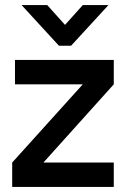

<svg xmlns="http://www.w3.org/2000/svg" viewBox="-20 -736 501 756"><path d="M212 -556 65 -716H166L236 -638L306 -716H407L260 -556ZM151 -96H428V0H28V-96L306 -404H39V-500H428V-404Z"/></svg>

Font: Haskoy SemiBold
Style: Regular
Weight: 600
Designer: Ertekin Erdin
Foundry: Ertekin Erdin
Version: Version 1.500; ttfautohint (v1.8.3)